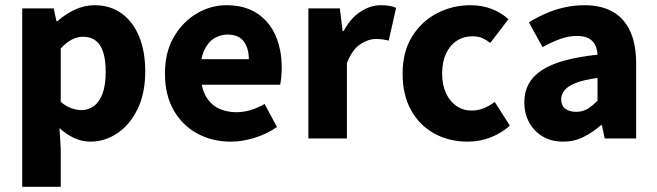

<svg xmlns="http://www.w3.org/2000/svg" viewBox="-20 -528 2504 732"><path d="M64.7 184.1V-496.1H184.6L195.2 -447.3H199Q228.4 -473.9 265 -491Q301.6 -508.1 340.3 -508.1Q400.4 -508.1 443.6 -476.9Q486.8 -445.7 510.3 -389.1Q533.7 -332.5 533.7 -255.8Q533.7 -170.9 503.8 -110.8Q474 -50.7 426.5 -19.4Q379 12 325.1 12Q293.3 12 263.4 -1.6Q233.5 -15.1 206.7 -39.7L211.6 38.8V184.1ZM290.9 -108.2Q316.5 -108.2 337.5 -123.3Q358.6 -138.4 370.8 -170.7Q383 -203 383 -254.3Q383 -298.9 373.6 -328.5Q364.3 -358 345.3 -372.9Q326.3 -387.9 296.9 -387.9Q274.5 -387.9 254.2 -377.4Q233.9 -366.9 211.6 -343.5V-139.7Q231.6 -122.6 252.2 -115.4Q272.7 -108.2 290.9 -108.2Z M859.9 12Q789.2 12 732.2 -18.9Q675.2 -49.7 642.1 -107.8Q608.9 -165.9 608.9 -247.8Q608.9 -328.5 642.6 -386.6Q676.2 -444.7 729.8 -476.4Q783.4 -508.1 842.8 -508.1Q913.4 -508.1 960.5 -476.9Q1007.6 -445.6 1030.9 -391.7Q1054.1 -337.8 1054.1 -270Q1054.1 -250.5 1052.1 -232.2Q1050.2 -214 1048.2 -205H723.7L722 -302.2H928.7Q928.7 -343.7 909.5 -370Q890.2 -396.2 846.2 -396.2Q821.6 -396.2 797.6 -382.3Q773.6 -368.5 758.4 -336Q743.2 -303.5 744.6 -248.3Q746.3 -191.1 766.3 -158.7Q786.3 -126.3 816.4 -113.2Q846.6 -100.2 880 -100.2Q908.5 -100.2 935.4 -108.2Q962.3 -116.3 988.8 -131.8L1035.8 -43.8Q998.3 -17.4 951.2 -2.7Q904.2 12 859.9 12Z M1155.7 0V-496.1H1275.6L1286.2 -409.5H1290Q1316.8 -459.2 1354.7 -483.6Q1392.5 -508.1 1430.8 -508.1Q1451.9 -508.1 1465.7 -505.6Q1479.5 -503.1 1490.1 -498.1L1462 -373.3Q1449.5 -376.3 1438.9 -377.8Q1428.4 -379.3 1411.9 -379.3Q1383.8 -379.3 1353.2 -359Q1322.6 -338.6 1302.6 -287.5V0Z M1763.4 12Q1692.6 12 1636.3 -18.7Q1579.9 -49.4 1547.4 -107.5Q1514.9 -165.6 1514.9 -247.8Q1514.9 -330.5 1551 -388.6Q1587.1 -446.7 1646 -477.4Q1704.9 -508.1 1773.4 -508.1Q1819.3 -508.1 1855.6 -493.5Q1891.9 -479 1918.3 -454.7L1849.2 -364.3Q1835.2 -375.5 1819.3 -382.6Q1803.4 -389.6 1781.5 -389.6Q1747.1 -389.6 1720.9 -372.2Q1694.7 -354.9 1680.1 -322.8Q1665.6 -290.8 1665.6 -247.8Q1665.6 -205 1680.2 -173.1Q1694.9 -141.2 1720.2 -123.9Q1745.6 -106.5 1778.3 -106.5Q1802.7 -106.5 1824.8 -115.5Q1846.9 -124.6 1866.1 -139.5L1923.7 -49.1Q1893 -20.8 1851 -4.4Q1808.9 12 1763.4 12Z M2126.7 12Q2081.6 12 2048.4 -8.1Q2015.2 -28.2 1997 -62.1Q1978.9 -96 1978.9 -137.5Q1978.9 -216.1 2045 -260Q2111.1 -304 2258.1 -319.5Q2256.7 -341.2 2248.6 -357.3Q2240.4 -373.4 2223.6 -382.2Q2206.8 -391 2179.8 -391Q2148.6 -391 2116.7 -379.7Q2084.7 -368.4 2048.5 -348.3L1996.3 -442.9Q2027.9 -462.3 2062.1 -477.1Q2096.3 -492 2132.8 -500Q2169.2 -508.1 2208.2 -508.1Q2271.8 -508.1 2315.7 -483.5Q2359.5 -458.8 2382.4 -409.3Q2405.4 -359.7 2405.4 -283.6V0H2285.4L2274.8 -50.8H2271.1Q2240 -23.5 2204.5 -5.8Q2169.1 12 2126.7 12ZM2176.6 -101.6Q2201.5 -101.6 2220.3 -113.2Q2239 -124.8 2258.1 -144.3V-230.9Q2206 -223.8 2175.8 -212Q2145.6 -200.2 2132.6 -184.1Q2119.5 -168.1 2119.5 -149.3Q2119.5 -125.6 2135.1 -113.6Q2150.7 -101.6 2176.6 -101.6Z"/></svg>

Font: Mada
Style: Regular
Weight: 400
Designer: Khaled Hosny
Version: Version 1.5